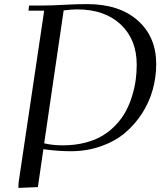

<svg xmlns="http://www.w3.org/2000/svg" viewBox="-20 -729 783 938"><path d="M69.8 189 70.8 163.1 195.8 -676.8H119.1L122.1 -702.1H196.8Q231 -702.1 293.7 -705.6Q356.4 -709 404.8 -709Q563 -709 653.1 -628.9Q743.2 -548.8 743.2 -416Q743.2 -352.1 726.1 -290.8Q709 -229.5 674.1 -175Q639.2 -120.6 590.1 -79.3Q541 -38.1 472.7 -14.2Q404.3 9.8 325.2 9.8Q264.2 9.8 191.9 0L165 185.1ZM195.8 -28.8Q236.3 -19 287.1 -19Q346.7 -19 397.2 -32.2Q447.8 -45.4 484.1 -68.1Q520.5 -90.8 549.3 -122.3Q578.1 -153.8 596.2 -188.5Q614.3 -223.1 626.2 -262.9Q638.2 -302.7 643.1 -339.4Q647.9 -376 647.9 -413.1Q647.9 -536.1 569.6 -609.6Q491.2 -683.1 356.9 -683.1Q331.1 -683.1 291 -678.2Z"/></svg>

Font: Dehuti
Style: Bold-Italic
Weight: 700
Version: Version 1.2